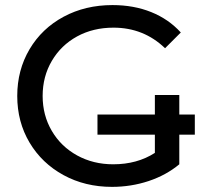

<svg xmlns="http://www.w3.org/2000/svg" viewBox="-20 -728 847 756"><path d="M47.9 -350.1Q47.9 -452.1 96.4 -534.2Q145 -616.2 230.5 -662.1Q315.9 -708 422.9 -708Q506.8 -708 575.4 -680.4Q644 -652.8 691.9 -600.1L629.9 -538.1Q545.9 -619.1 426.8 -619.1Q346.7 -619.1 283.4 -584.5Q220.2 -549.8 184.1 -488.3Q147.9 -426.8 147.9 -350.1Q147.9 -273.9 184.1 -212.4Q220.2 -150.9 283.7 -116Q347.2 -81.1 425.8 -81.1Q520 -81.1 589.8 -126V-354H686V-81.1Q634.3 -38.1 565.2 -15.1Q496.1 7.8 420.9 7.8Q314.9 7.8 230 -38.6Q145 -85 96.4 -166.5Q47.9 -248 47.9 -350.1ZM363.8 -197.8V-276.9H747.1V-197.8Z"/></svg>

Font: Montserrat Medium
Style: Regular
Weight: 500
Designer: Julieta Ulanovsky
Foundry: Julieta Ulanovsky
Version: Version 7.200